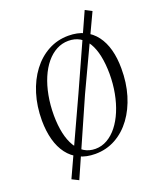

<svg xmlns="http://www.w3.org/2000/svg" viewBox="-177 -977 1009 1217"><g transform="rotate(-20 327.0 -369.0)"><path d="M296.5 11Q236 11 190 -11Q144 -33 112.8 -74.2Q81.5 -115.5 65.8 -173.2Q50 -231 49.5 -302.5Q49.5 -399.5 74.8 -481.2Q100 -563 145.8 -623.8Q191.5 -684.5 253.8 -718.2Q316 -752 390 -752Q451.5 -752 497.8 -729.8Q544 -707.5 574.8 -666.5Q605.5 -625.5 620.8 -568.8Q636 -512 636 -442.5Q636.5 -346.5 611.8 -264Q587 -181.5 541.8 -119.8Q496.5 -58 434 -23.5Q371.5 11 296.5 11ZM308.5 -19Q351 -19 388.5 -40.5Q426 -62 456.2 -100.2Q486.5 -138.5 508.5 -191Q530.5 -243.5 542.2 -305.8Q554 -368 554 -436Q553.5 -504.5 542.2 -557.5Q531 -610.5 509 -647.2Q487 -684 454.5 -702.8Q422 -721.5 379 -721.5Q336.5 -721.5 298.8 -701.5Q261 -681.5 230.2 -644.2Q199.5 -607 177.5 -555.5Q155.5 -504 143.8 -441.2Q132 -378.5 132 -307.5Q132.5 -240 144.2 -186.8Q156 -133.5 178.8 -96Q201.5 -58.5 234 -38.8Q266.5 -19 308.5 -19ZM98 110 326.5 -387 544 -869.5 588.5 -846.5 363 -366 143 132.5Z"/></g></svg>

Font: Merriweather 120pt Light
Style: Italic
Weight: 300
Italic angle: -7.8°
Version: Version 2.101